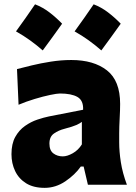

<svg xmlns="http://www.w3.org/2000/svg" viewBox="-20 -865 639 899"><path d="M189 14.6Q136.7 14.6 102.3 -6.8Q67.9 -28.3 50.8 -64.2Q33.7 -100.1 33.7 -143.1Q33.7 -191.9 51.5 -223.9Q69.3 -255.9 97.2 -275.4Q125 -294.9 155 -304.9Q185.1 -314.9 209 -319.8L369.1 -351.1Q371.1 -394.5 342.8 -410.9Q314.5 -427.2 260.7 -427.2Q247.1 -427.2 214.6 -420.4Q182.1 -413.6 142.3 -401.6Q102.5 -389.6 66.9 -374.5L59.6 -541.5Q87.4 -548.8 128.7 -558.8Q169.9 -568.8 218 -576.4Q266.1 -584 314 -584Q418.9 -584 480.7 -535.6Q542.5 -487.3 542.5 -378.4Q542.5 -350.6 540.3 -310.8Q538.1 -271 538.1 -240.2V-198.7Q538.1 -154.8 545.9 -105Q553.7 -55.2 574.2 0H391.6L371.6 -85.4H358.4Q331.5 -46.9 286.1 -16.1Q240.7 14.6 189 14.6ZM273.9 -132.8Q294.9 -132.8 320.8 -147.5Q346.7 -162.1 363.3 -189V-294.4Q354 -287.1 337.9 -279.8Q321.8 -272.5 281.2 -261.7Q254.4 -254.9 232.9 -240Q211.4 -225.1 211.4 -192.9Q211.4 -160.6 230 -146.7Q248.5 -132.8 273.9 -132.8ZM418.5 -844.8Q454 -831.3 485.6 -807.2Q517.3 -783 545.3 -754Q523.2 -723.4 500.7 -692Q478.1 -660.5 454.5 -628.9Q427.1 -653 395.9 -675.6Q364.8 -698.1 329.3 -718Q353 -750.2 375 -781.9Q397 -813.6 418.5 -844.8ZM144.1 -844.8Q179.5 -831.3 211.2 -807.2Q242.9 -783 270.8 -754Q248.8 -723.4 226.3 -692Q203.7 -660.5 180.1 -628.9Q152.7 -653 121.5 -675.6Q90.4 -698.1 54.9 -718Q78.6 -750.2 100.6 -781.9Q122.6 -813.6 144.1 -844.8Z"/></svg>

Font: Pinar-DS2-FD ExtraBold
Style: Regular
Weight: 800
Designer: Amin Abedi
Version: Version 3.000